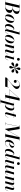

<svg xmlns="http://www.w3.org/2000/svg" viewBox="4388 -5266 1082 9990"><g transform="rotate(90 4929.0 -271.0)"><path d="M278.5 0H-46V-9H46L216.5 -741H129V-750H424Q548 -750 603.5 -714.5Q659 -679 658.5 -600Q658.5 -544 622.5 -498.5Q586.5 -453 527 -423.5Q467.5 -394 397 -386Q489.5 -381 546.8 -345.2Q604 -309.5 604 -235Q604 -178.5 577.8 -135Q551.5 -91.5 506.2 -61.2Q461 -31 402.5 -15.5Q344 0 278.5 0ZM422.5 -741H341.5L259.5 -389.5H348.5Q377 -389.5 408.5 -405.2Q440 -421 467.2 -450.8Q494.5 -480.5 511.8 -523.2Q529 -566 529 -620Q529 -670 504.2 -705.5Q479.5 -741 422.5 -741ZM350 -380.5H257.5L171 -9H278.5Q333 -9 374.8 -43.8Q416.5 -78.5 440.2 -135.8Q464 -193 464 -260Q464 -327 433.5 -353.8Q403 -380.5 350 -380.5Z M840.5 10Q761.5 10 721.8 -33.5Q682 -77 682 -148.5Q682 -212.5 704.8 -270.5Q727.5 -328.5 767 -373.5Q806.5 -418.5 857.5 -444.2Q908.5 -470 965 -470Q1043.5 -470 1084 -425.8Q1124.5 -381.5 1124.5 -310Q1124.5 -246.5 1102 -188.8Q1079.5 -131 1040 -86.2Q1000.5 -41.5 949.2 -15.8Q898 10 840.5 10ZM833.5 1Q862 1 890.5 -25.8Q919 -52.5 944.2 -96.8Q969.5 -141 989 -193.5Q1008.5 -246 1019.8 -298.2Q1031 -350.5 1031 -393Q1031 -424.5 1016.5 -442.5Q1002 -460.5 971.5 -460.5Q943 -460.5 914.5 -433.8Q886 -407 860.8 -362.8Q835.5 -318.5 816 -266Q796.5 -213.5 785.2 -161.2Q774 -109 774 -66.5Q774 -35.5 788.5 -17.2Q803 1 833.5 1Z M1516 -336Q1516 -334.5 1516 -332.5L1625.5 -741H1543V-750H1733L1544 -40Q1542 -32.5 1542 -24.5Q1542 -18 1545.8 -12.2Q1549.5 -6.5 1559.5 -6.5Q1591 -6.5 1621.2 -39.5Q1651.5 -72.5 1686.5 -158L1695 -155.5Q1661.5 -70 1625.8 -30Q1590 10 1536 10Q1496.5 10 1478 -10.2Q1459.5 -30.5 1459.5 -63Q1459.5 -68 1460 -75.8Q1460.5 -83.5 1462 -91.5L1471 -139.5Q1453.5 -99 1429.8 -65Q1406 -31 1376.8 -10.5Q1347.5 10 1313 10Q1245 10 1214.8 -33.5Q1184.5 -77 1184.5 -152.5Q1184.5 -210 1205.8 -266.2Q1227 -322.5 1262.8 -368.5Q1298.5 -414.5 1342 -442.2Q1385.5 -470 1430.5 -470Q1463.5 -470 1482.2 -451.8Q1501 -433.5 1508.5 -403.2Q1516 -373 1516 -336ZM1508.5 -337Q1508.5 -384.5 1496 -415.2Q1483.5 -446 1452 -446Q1429 -446 1405.5 -423.2Q1382 -400.5 1360.8 -362.8Q1339.5 -325 1323 -280Q1306.5 -235 1296.8 -190Q1287 -145 1287 -108Q1287 -16 1342.5 -16Q1367.5 -16 1391.8 -36.8Q1416 -57.5 1437 -92.2Q1458 -127 1474.2 -169.2Q1490.5 -211.5 1499.5 -255.2Q1508.5 -299 1508.5 -337Z M1906.5 10Q1827.5 10 1787.8 -33.5Q1748 -77 1748 -148.5Q1748 -212.5 1770.8 -270.5Q1793.5 -328.5 1833 -373.5Q1872.5 -418.5 1923.5 -444.2Q1974.5 -470 2031 -470Q2109.5 -470 2150 -425.8Q2190.5 -381.5 2190.5 -310Q2190.5 -246.5 2168 -188.8Q2145.5 -131 2106 -86.2Q2066.5 -41.5 2015.2 -15.8Q1964 10 1906.5 10ZM1899.5 1Q1928 1 1956.5 -25.8Q1985 -52.5 2010.2 -96.8Q2035.5 -141 2055 -193.5Q2074.5 -246 2085.8 -298.2Q2097 -350.5 2097 -393Q2097 -424.5 2082.5 -442.5Q2068 -460.5 2037.5 -460.5Q2009 -460.5 1980.5 -433.8Q1952 -407 1926.8 -362.8Q1901.5 -318.5 1882 -266Q1862.5 -213.5 1851.2 -161.2Q1840 -109 1840 -66.5Q1840 -35.5 1854.5 -17.2Q1869 1 1899.5 1Z M2343.5 -451H2273.5V-460H2453L2393 -223.5Q2410.5 -268.5 2434.2 -312Q2458 -355.5 2486 -391.2Q2514 -427 2544.5 -448.2Q2575 -469.5 2607 -469.5Q2670.5 -469.5 2690.5 -425.5Q2710.5 -381.5 2692.5 -319.5L2613 -47Q2610 -37 2610 -28.5Q2610 -10.5 2626.5 -10.5Q2662 -10.5 2692.5 -45.8Q2723 -81 2753.5 -158L2762 -155.5Q2727.5 -67 2689.5 -28.5Q2651.5 10 2596 10Q2513.5 10 2513.5 -60Q2513.5 -71 2515.8 -81.5Q2518 -92 2520.5 -100.5L2584 -312Q2601 -370 2601.8 -406.5Q2602.5 -443 2569.5 -443Q2549.5 -443 2522.8 -418.8Q2496 -394.5 2467.8 -352.8Q2439.5 -311 2414.8 -258Q2390 -205 2373.5 -147.5L2336 0H2229.5Z M2947 -687.5Q2947 -717 2967.8 -738.5Q2988.5 -760 3019 -760Q3049.5 -760 3070.8 -738.5Q3092 -717 3092 -687.5Q3092 -658 3070.8 -636.2Q3049.5 -614.5 3019 -614.5Q2988.5 -614.5 2967.8 -636.2Q2947 -658 2947 -687.5ZM3070 -155.5Q3036 -70 3000.5 -30Q2965 10 2907.5 10Q2863.5 10 2843.8 -8Q2824 -26 2824 -56.5Q2824 -66.5 2825.8 -77Q2827.5 -87.5 2830 -95.5L2930 -451H2856V-460H3035.5L2919 -41Q2917 -33.5 2917 -25Q2917 -7 2933.5 -7Q2966 -7 2996 -39.5Q3026 -72 3061.5 -158Z M3369.5 -302Q3379.5 -338.5 3399 -365Q3418.5 -391.5 3437.2 -420.5Q3456 -449.5 3465 -493.5Q3421 -467 3395 -441.2Q3369 -415.5 3348 -390.8Q3327 -366 3298 -343Q3269 -321.5 3237.8 -320.5Q3206.5 -319.5 3189.5 -349Q3172.5 -377 3189 -408Q3205.5 -439 3241.5 -451Q3276.5 -463 3309.5 -464.5Q3342.5 -466 3379 -471.5Q3415.5 -477 3461 -502Q3428 -520.5 3404.8 -525.8Q3381.5 -531 3363.2 -531Q3345 -531 3326 -532.5Q3307 -534 3281.5 -545Q3248.5 -559.5 3236.8 -589.5Q3225 -619.5 3241 -647Q3258 -677 3292 -680.2Q3326 -683.5 3356 -663.5Q3378.5 -646 3387.2 -627Q3396 -608 3402.2 -588Q3408.5 -568 3422 -548Q3435.5 -528 3467.5 -508.5Q3474 -549.5 3471.5 -575.5Q3469 -601.5 3462.5 -620.5Q3456 -639.5 3450.2 -658.8Q3444.5 -678 3444.5 -705.5Q3444.5 -742.5 3465.2 -767.2Q3486 -792 3518 -792Q3548 -792 3565.5 -768.2Q3583 -744.5 3572.5 -703Q3565.5 -675.5 3552.2 -654.2Q3539 -633 3524 -612.5Q3509 -592 3496.2 -568Q3483.5 -544 3477 -510.5Q3520.5 -537 3546.5 -563Q3572.5 -589 3593.5 -614Q3614.5 -639 3643.5 -662.5Q3672.5 -683.5 3704 -684.5Q3735.5 -685.5 3752.5 -656Q3769 -628 3752.8 -597Q3736.5 -566 3700.5 -554Q3665.5 -542 3632.2 -540.2Q3599 -538.5 3562.2 -532.5Q3525.5 -526.5 3480 -501.5Q3513.5 -483.5 3536.5 -478.2Q3559.5 -473 3578 -473Q3596.5 -473 3615.5 -471.8Q3634.5 -470.5 3660.5 -460Q3693.5 -445.5 3705 -415.5Q3716.5 -385.5 3701 -358Q3683.5 -329 3649.8 -326.8Q3616 -324.5 3587 -344Q3565 -361.5 3556 -379.8Q3547 -398 3540.2 -417.2Q3533.5 -436.5 3519.8 -456Q3506 -475.5 3474 -494.5Q3468 -454 3470.5 -428.5Q3473 -403 3479.5 -384.2Q3486 -365.5 3491.5 -346.2Q3497 -327 3497 -299.5Q3497 -262.5 3476.2 -237.8Q3455.5 -213 3424 -213Q3394 -213 3375.8 -237Q3357.5 -261 3369.5 -302Z M4443.5 0H3959L3977.5 -82.5L4250 -290Q4299 -326 4340.8 -375.8Q4382.5 -425.5 4408 -482Q4433.5 -538.5 4433.5 -596Q4433.5 -635 4422.5 -668.2Q4411.5 -701.5 4386.8 -722Q4362 -742.5 4320.5 -742.5Q4273 -742.5 4226.5 -718Q4180 -693.5 4146.8 -652Q4113.5 -610.5 4105 -560Q4115.5 -575 4134.2 -584.8Q4153 -594.5 4173.5 -594.5Q4202 -594.5 4223.8 -576.8Q4245.5 -559 4245.5 -527.5Q4245.5 -492.5 4223.2 -471Q4201 -449.5 4168.5 -449.5Q4137.5 -449.5 4115.5 -470.5Q4093.5 -491.5 4093.5 -530.5Q4093.5 -574.5 4113.5 -615.5Q4133.5 -656.5 4170 -689.2Q4206.5 -722 4255.8 -741Q4305 -760 4363.5 -760Q4454 -760 4508.8 -716.5Q4563.5 -673 4563.5 -602.5Q4563.5 -561.5 4538.5 -523.8Q4513.5 -486 4476.5 -452.8Q4439.5 -419.5 4401.5 -392.5Q4363.5 -365.5 4337.5 -346.5L4045 -120H4461L4477.5 -195H4486.5Z M5082.5 -9V0H4787.5V-9H4874.5L4919 -210.5H4588L5055.5 -750H5168L5047.5 -219.5H5157.5V-210.5H5045.5L4999.5 -9ZM4607.5 -219.5H4921L5027.5 -705Z M5353 -124Q5353 -129 5353.5 -134.5L5253.5 241H5336V250H5073.5V241H5148.5L5334.5 -451H5266.5V-460H5429.5L5394 -309.5Q5411 -352.5 5435.2 -389Q5459.5 -425.5 5490 -447.8Q5520.5 -470 5556.5 -470Q5624 -470 5654.5 -426.5Q5685 -383 5685 -307.5Q5685 -250 5663.5 -193.8Q5642 -137.5 5606.5 -91.5Q5571 -45.5 5527.2 -17.8Q5483.5 10 5439 10Q5405 10 5386.5 -8.8Q5368 -27.5 5360.5 -58Q5353 -88.5 5353 -124ZM5360.5 -123Q5360.5 -75.5 5373.2 -44.8Q5386 -14 5417 -14Q5440 -14 5463.5 -36.8Q5487 -59.5 5508.2 -97.2Q5529.5 -135 5546 -180.2Q5562.5 -225.5 5572 -271.2Q5581.5 -317 5581.5 -355Q5581.5 -396.5 5568 -420.2Q5554.5 -444 5527 -444Q5502 -444 5477.8 -423.2Q5453.5 -402.5 5432.5 -367.8Q5411.5 -333 5395.2 -290.8Q5379 -248.5 5369.8 -204.8Q5360.5 -161 5360.5 -123Z M6054.5 -163Q6020.5 -78.5 5977.5 -34.2Q5934.5 10 5872 10Q5819.5 10 5797.8 -12Q5776 -34 5776 -60.5Q5776 -70.5 5779 -86Q5782 -101.5 5786 -116.5L5876 -451H5779V-460H5878.5L5905.5 -560H6010.5L5983 -460H6074V-451H5980.5L5870.5 -47Q5869 -41.5 5867.5 -35Q5866 -28.5 5866 -21.5Q5866 -4.5 5892 -4.5Q5931.5 -4.5 5971.2 -42Q6011 -79.5 6046 -165.5Z M6291 -9H6362L6516.5 -741H6441.5V-750H6648.5L6743 -171.5L7066.5 -750H7258V-741H7195L7040 -9H7118V0H6843V-9H6915L7071 -740L6651.5 10H6640.5L6525 -735.5L6371.5 -9H6450V0H6291Z M7302.5 -88Q7302.5 -39.5 7322.5 -21Q7342.5 -2.5 7374 -2.5Q7433 -2.5 7484 -39Q7535 -75.5 7570 -134L7578 -129Q7556.5 -92.5 7525.5 -60.8Q7494.5 -29 7453 -9.5Q7411.5 10 7359.5 10Q7283 10 7243.5 -35.2Q7204 -80.5 7204 -150Q7204 -209.5 7226 -266.5Q7248 -323.5 7287.5 -369.5Q7327 -415.5 7379.5 -442.8Q7432 -470 7493 -470Q7555.5 -470 7590.2 -441Q7625 -412 7625 -370Q7625 -319.5 7582.8 -283.2Q7540.5 -247 7470.8 -225.5Q7401 -204 7317.5 -198Q7302.5 -136 7302.5 -88ZM7496.5 -460.5Q7468 -460.5 7441.2 -438.2Q7414.5 -416 7391.2 -379Q7368 -342 7349.8 -297Q7331.5 -252 7319.5 -206.5Q7383 -213.5 7431.2 -242.5Q7479.5 -271.5 7506.5 -315Q7533.5 -358.5 7533.5 -408.5Q7533.5 -428.5 7525.5 -444.5Q7517.5 -460.5 7496.5 -460.5Z M8013.5 -336Q8013.5 -334.5 8013.5 -332.5L8123 -741H8040.5V-750H8230.5L8041.5 -40Q8039.5 -32.5 8039.5 -24.5Q8039.5 -18 8043.2 -12.2Q8047 -6.5 8057 -6.5Q8088.5 -6.5 8118.8 -39.5Q8149 -72.5 8184 -158L8192.5 -155.5Q8159 -70 8123.2 -30Q8087.5 10 8033.5 10Q7994 10 7975.5 -10.2Q7957 -30.5 7957 -63Q7957 -68 7957.5 -75.8Q7958 -83.5 7959.5 -91.5L7968.5 -139.5Q7951 -99 7927.2 -65Q7903.5 -31 7874.2 -10.5Q7845 10 7810.5 10Q7742.5 10 7712.2 -33.5Q7682 -77 7682 -152.5Q7682 -210 7703.2 -266.2Q7724.5 -322.5 7760.2 -368.5Q7796 -414.5 7839.5 -442.2Q7883 -470 7928 -470Q7961 -470 7979.8 -451.8Q7998.5 -433.5 8006 -403.2Q8013.5 -373 8013.5 -336ZM8006 -337Q8006 -384.5 7993.5 -415.2Q7981 -446 7949.5 -446Q7926.5 -446 7903 -423.2Q7879.5 -400.5 7858.2 -362.8Q7837 -325 7820.5 -280Q7804 -235 7794.2 -190Q7784.5 -145 7784.5 -108Q7784.5 -16 7840 -16Q7865 -16 7889.2 -36.8Q7913.5 -57.5 7934.5 -92.2Q7955.5 -127 7971.8 -169.2Q7988 -211.5 7997 -255.2Q8006 -299 8006 -337Z M8374 -687.5Q8374 -717 8394.8 -738.5Q8415.5 -760 8446 -760Q8476.5 -760 8497.8 -738.5Q8519 -717 8519 -687.5Q8519 -658 8497.8 -636.2Q8476.5 -614.5 8446 -614.5Q8415.5 -614.5 8394.8 -636.2Q8374 -658 8374 -687.5ZM8497 -155.5Q8463 -70 8427.5 -30Q8392 10 8334.5 10Q8290.5 10 8270.8 -8Q8251 -26 8251 -56.5Q8251 -66.5 8252.8 -77Q8254.5 -87.5 8257 -95.5L8357 -451H8283V-460H8462.5L8346 -41Q8344 -33.5 8344 -25Q8344 -7 8360.5 -7Q8393 -7 8423 -39.5Q8453 -72 8488.5 -158Z M8731 -460 8652 -148.5Q8637.5 -89.5 8635.8 -53.2Q8634 -17 8668 -17Q8688.5 -17 8716 -41.8Q8743.5 -66.5 8772.5 -109Q8801.5 -151.5 8826.8 -205.5Q8852 -259.5 8867.5 -317.5L8903.5 -460H9012.5L8900 -41Q8898 -33 8898 -23.5Q8898 -7 8914 -7Q8946.5 -7 8977 -39.8Q9007.5 -72.5 9042 -158L9050.5 -155.5Q9017 -70 8981 -30Q8945 10 8892 10Q8848 10 8827.2 -10.2Q8806.5 -30.5 8806.5 -57Q8806.5 -71.5 8811 -91.5L8846.5 -233Q8828.5 -188.5 8804.5 -145.2Q8780.5 -102 8752.2 -67Q8724 -32 8693.2 -11Q8662.5 10 8631 10Q8585 10 8563 -10.2Q8541 -30.5 8537.5 -64.5Q8534 -98.5 8543.5 -141L8619.5 -451H8552.5V-460Z M9468.5 0H9364L9441 -308Q9457.5 -375.5 9460.5 -410.5Q9463.5 -445.5 9440 -445.5Q9413.5 -445.5 9385.2 -420.5Q9357 -395.5 9329.8 -353.2Q9302.5 -311 9279.5 -258.2Q9256.5 -205.5 9241 -150L9204 0H9099L9210 -451H9142V-460H9317L9260.5 -228.5Q9283.5 -290.5 9315.8 -345.8Q9348 -401 9387.2 -435.2Q9426.5 -469.5 9471 -469.5Q9511.5 -469.5 9531.8 -448.8Q9552 -428 9555.5 -394Q9559 -360 9549 -319.5L9528.5 -238Q9551.5 -298.5 9582.5 -351.2Q9613.5 -404 9651 -436.8Q9688.5 -469.5 9731 -469.5Q9775.5 -469.5 9796.2 -448.8Q9817 -428 9819.2 -394Q9821.5 -360 9810 -319.5L9730 -43Q9726.5 -30 9726.5 -21Q9726.5 -6 9743 -6Q9774 -6 9805.5 -38.5Q9837 -71 9871 -158L9879.5 -155.5Q9845.5 -67 9809.2 -28.5Q9773 10 9716.5 10Q9673 10 9654 -9.8Q9635 -29.5 9635 -61Q9635 -72 9637.2 -83.2Q9639.5 -94.5 9642 -103.5L9702 -308Q9721.5 -374.5 9723 -409.5Q9724.5 -444.5 9701 -444.5Q9674.5 -444.5 9646.8 -419.5Q9619 -394.5 9592.5 -352.2Q9566 -310 9543.8 -257.2Q9521.5 -204.5 9506 -149Z"/></g></svg>

Font: Bodoni* 24pt Medium
Style: Italic
Weight: 500
Italic angle: -13°
Version: Version 2.3